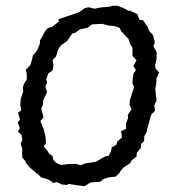

<svg xmlns="http://www.w3.org/2000/svg" viewBox="-20 -630 610 661"><path d="M271 11 248 8 215 3 211 7 193 5 176 -3 161 0 157 -6 141 -14 122 -19 110 -31 107 -32 95 -43 83 -53 70 -68 67 -76 57 -87 56 -103 57 -116 51 -136 57 -148 54 -166 42 -176 48 -189 41 -209 49 -218 42 -242 53 -250 50 -268 51 -287 60 -316 59 -330 63 -342 72 -356V-376L69 -390L84 -405L90 -424L93 -439L99 -445L109 -459L117 -479L118 -492L125 -503L135 -522L144 -533L158 -537L182 -555V-564L203 -571L211 -574L233 -581L244 -585L255 -590L272 -602L285 -605L306 -600L324 -604L357 -607L367 -610H387L398 -604H402L422 -593H428L453 -581L456 -573L460 -562L473 -560L483 -544L488 -539L493 -524L507 -509L510 -496L513 -484L508 -471L520 -449L519 -442V-427L514 -405L515 -395L528 -380L519 -361L518 -342L515 -326V-318L519 -284L511 -267L514 -249L501 -236L496 -220L488 -190L484 -173L477 -162L476 -144L466 -135L465 -121L451 -104L450 -91L433 -78L429 -69L405 -53L396 -43L390 -33L378 -22L353 -19L337 -14L326 -5L320 -4L293 -2L287 1ZM259 -61 271 -67 299 -71 310 -73 341 -91 354 -94 362 -109 365 -123 380 -131 384 -143 400 -157 397 -179 414 -186V-205L421 -224L420 -234L433 -254L426 -269L427 -285L438 -319L442 -331L436 -342L437 -360L440 -378L448 -388L439 -403L450 -422L436 -438V-466L428 -478L422 -497L417 -501L397 -523L392 -534L375 -540L354 -542L332 -548L297 -546L281 -534L256 -529L237 -516L229 -515L211 -489L189 -473L180 -459L173 -436L161 -423L164 -408L161 -388L146 -377L139 -356L142 -347L136 -332L142 -313L129 -286L128 -271L122 -256L130 -226L119 -213L126 -196L131 -184L137 -157L138 -136L130 -127L143 -111L149 -102L161 -92L164 -79L174 -69L190 -62L212 -65L240 -66Z"/></svg>

Font: Winky Rough Light
Style: Italic
Weight: 300
Italic angle: -8.97852°
Designer: Simon Atzbach
Foundry: typofactur
Version: Version 1.206; ttfautohint (v1.8.4.7-5d5b)